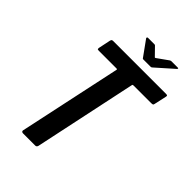

<svg xmlns="http://www.w3.org/2000/svg" viewBox="-239 -907 1001 1001"><g transform="rotate(45 261.0 -406.5)"><path d="M129 0Q125 0 121.5 -3Q118 -6 119 -11L240 -577Q241 -582 240 -583Q239 -584 234 -584H106Q97 -584 95.5 -586Q94 -588 95 -596L109 -663Q111 -669 113.5 -671Q116 -673 124 -673H510Q519 -673 521 -671Q523 -669 522 -663L507 -595Q506 -588 503 -586Q500 -584 491 -584H362Q357 -584 355.5 -583Q354 -582 353 -577L233 -11Q230 0 220 0ZM301 -716Q296 -716 295 -719L233 -805Q232 -808 233.5 -810.5Q235 -813 239 -813H286Q291 -813 293 -810L334 -768Q337 -763 343 -768L402 -810Q407 -813 411 -813H458Q463 -813 463 -810.5Q463 -808 460 -805L363 -719Q360 -716 355 -716Z"/></g></svg>

Font: Glory SemiBold
Style: Italic
Weight: 600
Italic angle: -12°
Designer: Robert Leuschke
Foundry: Robert Leuschke
Version: Version 1.011